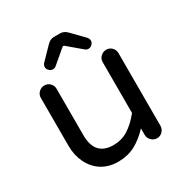

<svg xmlns="http://www.w3.org/2000/svg" viewBox="-162 -818 920 958"><g transform="rotate(-30 297.5 -339.0)"><path d="M165 -581.1Q165 -591.8 172.9 -601.6L239.3 -669.9Q257.8 -689.5 279.3 -689.5H316.4Q337.9 -689.5 356.4 -669.9L422.9 -601.6Q430.7 -591.8 430.7 -581.1Q430.7 -570.3 421.4 -561Q412.1 -551.8 400.4 -551.8Q389.6 -551.8 381.8 -558.6L305.7 -623Q302.7 -627 297.9 -627Q293.9 -627 290 -623L213.9 -558.6Q206.1 -551.8 195.3 -551.8Q183.6 -551.8 174.3 -561Q165 -570.3 165 -581.1ZM153.3 -14.6Q114.3 -40 92.8 -84Q71.3 -127.9 71.3 -181.6V-459Q71.3 -477.5 85 -490.7Q98.6 -503.9 117.2 -503.9Q135.7 -503.9 148.9 -490.7Q162.1 -477.5 162.1 -459V-191.4Q162.1 -73.2 268.6 -73.2Q315.4 -73.2 353 -96.7Q390.6 -120.1 427.7 -166V-459Q427.7 -477.5 441.4 -490.7Q455.1 -503.9 473.6 -503.9Q492.2 -503.9 505.4 -490.7Q518.6 -477.5 518.6 -459V-40Q518.6 -21.5 505.4 -7.8Q492.2 5.9 473.6 5.9Q455.1 5.9 441.4 -7.8Q427.7 -21.5 427.7 -40V-77.1Q387.7 -34.2 344.7 -11.7Q301.8 10.7 247.1 10.7Q194.3 10.7 153.3 -14.6Z"/></g></svg>

Font: jf-openhuninn-1.1
Style: Regular
Weight: 400
Designer: [Kosugi Maru]
      Designed by Motoya company      

      [Varela Round]
      Joe Prince(Latin component); Avraham Co
Foundry: justfont CO.,LTD.
Version: 1.1